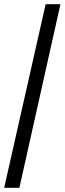

<svg xmlns="http://www.w3.org/2000/svg" viewBox="-20 -780 310 921"><path d="M0 121H73L270 -760H199Z"/></svg>

Font: Noto Serif Lao SemiCondensed ExtraBold
Style: Regular
Weight: 800
Width: 4
Designer: Monotype Design Team
Foundry: Monotype Imaging Inc.
Version: Version 2.003